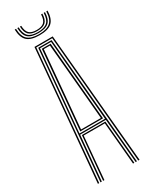

<svg xmlns="http://www.w3.org/2000/svg" viewBox="-239 -977 798 1022"><g transform="rotate(-30 160.0 -466.0)"><path d="M32 0 104 -800H216L288 0H280L209 -793H111L40 0ZM64 0 88 -267.5H232L256 0H248L225 -260.5H95L72 0ZM48 0 119 -786H201L272 0H264L239 -274H81L56 0ZM81 -281H238L218 -506.8L194 -779H126L101.5 -506.8ZM90 -288.5 109.5 -506.8 133 -772H187L210.5 -506.8L230 -288.5ZM99 -295.5H221L202.2 -506.8L179 -765H141L118 -506.8ZM160 -840Q107.2 -840 83.9 -861.5Q60.5 -883 59 -932.5H67Q68.2 -886.5 90 -866.5Q111.8 -846.5 160 -846.5Q208.5 -846.5 230.1 -866.5Q251.8 -886.5 253 -932.5H261Q259.5 -883 236.1 -861.5Q212.8 -840 160 -840ZM160 -852.8Q115.8 -852.8 96 -871.2Q76.2 -889.8 75 -932.5H83Q84.2 -893.2 102.1 -876.2Q120 -859.2 160 -859.2Q200.2 -859.2 218.1 -876.2Q236 -893.2 237 -932.5H245Q243.8 -889.8 224 -871.2Q204.2 -852.8 160 -852.8ZM160 -865.5Q124.2 -865.5 108.2 -881.1Q92.2 -896.8 91 -932.5H99Q100 -900 114.1 -886Q128.2 -872 160 -872Q191.8 -872 205.9 -886Q220 -900 221 -932.5H229Q228 -896.8 211.9 -881.1Q195.8 -865.5 160 -865.5Z"/></g></svg>

Font: Big Shoulders Inline Text Thin Thin
Style: Regular
Weight: 250
Version: Version 2.002